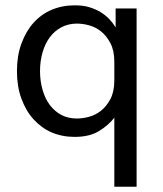

<svg xmlns="http://www.w3.org/2000/svg" viewBox="-20 -504 615 724"><path d="M261.2 12.2Q214.4 12.2 174.3 -4.9Q136.7 -21 106 -54.7Q77.6 -85.9 60.5 -132.8Q43.9 -178.2 43.9 -235.8Q43.9 -293.5 60.5 -338.9Q78.1 -386.7 106 -417.5Q135.7 -450.7 174.3 -466.8Q214.4 -483.9 261.2 -483.9Q293.5 -483.9 315.9 -477.1Q341.3 -469.2 358.9 -458.5Q378.4 -446.3 392.1 -432.1Q404.3 -419.4 416 -400.9V-472.2H495.1V200.2H411.1V-60.1Q388.7 -31.2 352.5 -9.3Q316.9 12.2 261.2 12.2ZM411.1 -271Q411.1 -313 396.5 -340.8Q381.3 -369.6 360.8 -385.7Q340.3 -401.9 315.4 -408.7Q292 -415 270 -415Q238.3 -415 211.9 -401.4Q186.5 -388.2 168 -363.8Q150.4 -340.3 140.6 -307.1Q130.9 -273.4 130.9 -235.8Q130.9 -198.7 140.6 -165Q150.4 -130.9 168 -107.9Q186.5 -83.5 211.9 -70.3Q237.3 -57.1 270 -57.1Q292 -57.1 315.4 -63.5Q340.3 -70.3 360.8 -86.4Q381.8 -103 396.5 -130.9Q411.1 -158.7 411.1 -201.2Z"/></svg>

Font: Post Grotesk Regular
Style: Regular
Weight: 500
Version: 0.900; ttfautohint (v0.96) -l 8 -r 50 -G 200 -x 14 -w "gGD" 